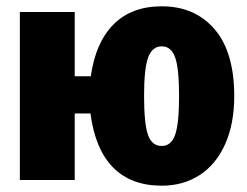

<svg xmlns="http://www.w3.org/2000/svg" viewBox="-20 -571 785 609"><path d="M723 -266Q723 -178 694 -113.5Q665 -49 613 -15.5Q561 18 493 18Q396 18 339 -39.5Q282 -97 267 -211H217V0H43V-533H217V-329H268Q283 -436 340 -493.5Q397 -551 493 -551Q598 -551 660.5 -478.5Q723 -406 723 -266ZM548 -266Q548 -354 535.5 -389Q523 -424 493 -424Q463 -424 450 -389Q437 -354 437 -267Q437 -178 449.5 -143Q462 -108 493 -108Q523 -108 535.5 -143.5Q548 -179 548 -266Z"/></svg>

Font: Fira Sans Condensed ExtraBold
Style: Regular
Weight: 800
Width: 3
Designer: Carrois Corporate & Edenspiekermann AG
Foundry: Carrois Corporate GbR & Edenspiekermann AG
Version: Version 4.203